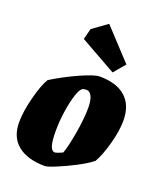

<svg xmlns="http://www.w3.org/2000/svg" viewBox="-138 -819 763 914"><g transform="rotate(20 244.0 -361.5)"><path d="M13 -146Q13 -198 31.5 -271Q50 -344 72 -380Q133 -418 203 -449.5Q273 -481 299 -481Q386 -481 431.5 -440Q477 -399 477 -322Q477 -269 458.5 -202Q440 -135 418 -97Q391 -75 344 -50.5Q297 -26 254.5 -8.5Q212 9 199 9Q112 9 62.5 -30Q13 -69 13 -146ZM234 -71Q254 -78 260 -82Q273 -116 286 -192Q299 -268 299 -322Q299 -358 289.5 -379Q280 -400 261 -400Q252 -400 244 -397Q231 -392 219 -356.5Q207 -321 199 -269Q191 -217 191 -165Q191 -115 198.5 -91.5Q206 -68 222 -68Q225 -68 234 -71ZM167 -623 181 -678 256 -732 399 -578 350 -520Z"/></g></svg>

Font: Grenze Black
Style: Italic
Weight: 900
Italic angle: -10°
Designer: Renata Polastri
Foundry: Omnibus-Type
Version: Version 1.002; ttfautohint (v1.8)